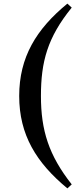

<svg xmlns="http://www.w3.org/2000/svg" viewBox="-20 -845 458 1060"><path d="M206 -315C206 -504 242 -638 376 -803L352 -825C180 -684 86 -529 86 -315C86 -101 180 53 352 195L376 173C249 12 206 -126 206 -315Z"/></svg>

Font: GenKiMin2 TW H
Style: Regular
Weight: 900
Version: Version 2.100;PS 2.1;hotconv 16.6.51;makeotf.lib2.5.65220 DE